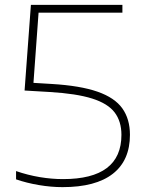

<svg xmlns="http://www.w3.org/2000/svg" viewBox="-20 -760 589 789"><path d="M237 9Q190 9 139.8 0.5Q89.5 -8 46 -23V-57Q94 -40.5 143.2 -32.2Q192.5 -24 239 -24Q479 -24 479 -206Q479 -261 451.2 -297.8Q423.5 -334.5 358.8 -355Q294 -375.5 183 -382L81 -388L107 -740H483V-708H138.5L117.5 -419.5L192 -415Q310 -408 380.8 -383.2Q451.5 -358.5 482.8 -314.5Q514 -270.5 514 -206Q514 -101 443.8 -46Q373.5 9 237 9Z"/></svg>

Font: Encode Sans Expanded Thin
Style: Regular
Weight: 100
Width: 7
Designer: Multiple Designers
Foundry: Impallari Type
Version: Version 3.000; ttfautohint (v1.8.3) -l 8 -r 50 -G 200 -x 14 